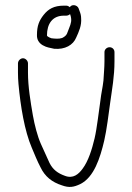

<svg xmlns="http://www.w3.org/2000/svg" viewBox="-20 -719 516 748"><path d="M50 -472V-436C50 -421.3 50.7 -406.7 52 -392C59.9 -304.8 75.6 -209.3 104 -143C114.2 -118.7 125.9 -89.8 138 -67C154.9 -31.6 182.2 -9.3 221 3C249.3 13.4 267.1 10.3 293 -2C346.5 -28.8 370 -103.3 386 -171C395.5 -211.2 403.7 -278.6 409.5 -320.5C416.7 -373.3 426 -421 426 -480V-516C426 -526.6 417.6 -535 407 -535C396.4 -535 387 -526.6 387 -516V-481C387 -456.2 384.3 -429.1 383 -405C379.7 -375.1 374.6 -358.6 371 -326C364.9 -286.1 357.9 -219.9 348.5 -180C338.4 -137.3 324 -91.3 302 -62C286.4 -40.4 264.9 -21.7 233 -34C205.2 -43.9 186 -58.1 173 -84C161.7 -108 150.3 -133.9 139 -159C126.2 -187.9 114.8 -231.5 108 -270C99 -322.6 89 -380.7 89 -436V-472C89 -482.3 79.6 -492 69.5 -492C59.4 -492 50 -482.3 50 -472ZM252 -691C247.3 -695 242.7 -697 238 -697H229C190.1 -697 168.3 -683.9 150 -661C133 -639.3 124 -619.1 124 -583C123.3 -565.7 130.7 -552.3 146 -543C163.4 -533.2 172.5 -533.6 191 -529C233.2 -525.2 265.2 -543.5 277 -573C287 -595.1 298.7 -619.3 296 -649C296 -657 294 -666 290 -676L286 -687C280.5 -699.9 259.7 -703.9 252 -691ZM253 -664C254.7 -658.8 257 -651.8 257 -648C258.5 -637.4 256.4 -630.5 254 -622L248 -606C246 -600.7 243.7 -594.7 241 -588C237.7 -579.8 229 -574.5 222 -571C208.7 -566.6 193.8 -568.3 180 -570C179.8 -570 163 -575.8 163 -581C163 -626.2 184.2 -658 229 -658H238C243.3 -658 248.3 -660 253 -664Z"/></svg>

Font: Just Breathe
Style: Regular
Weight: 400
Foundry: Cannot Into Space Fonts
Version: Version 0.72